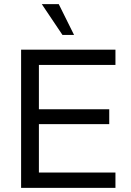

<svg xmlns="http://www.w3.org/2000/svg" viewBox="-20 -908 633 928"><path d="M82 0V-668H538V-594H168V-380H508V-308H168V-74H538V0ZM282 -739 182 -888H264L338 -739Z"/></svg>

Font: Celebes
Style: Regular
Weight: 400
Designer: Anugrah Pasau
Foundry: Lafontype
Version: Version 1.000; ttfautohint (v1.8.4)